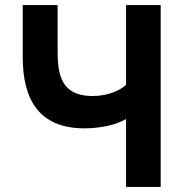

<svg xmlns="http://www.w3.org/2000/svg" viewBox="-20 -740 726 760"><path d="M616 0V-720H479V-404C452.5 -380.5 406 -360 346 -360C208 -360 208 -467 208 -554V-720H70V-513C70 -347 134 -232 314 -232C376 -232 439 -245 479 -269V0Z"/></svg>

Font: Manrope ExtraBold
Style: Regular
Weight: 800
Designer: Mikhail Sharanda
Foundry: Mikhail Sharanda
Version: Version 4.505